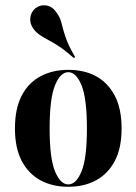

<svg xmlns="http://www.w3.org/2000/svg" viewBox="-20 -692 514 723"><path d="M237.1 11.3Q177.4 11.3 132.7 -12.9Q87.9 -37.1 62.1 -85.5Q36.3 -133.9 36.3 -208.1Q36.3 -283.1 61.7 -331.9Q87.1 -380.6 132.7 -404.8Q178.2 -429 237.1 -429Q297.6 -429 341.9 -404.8Q386.3 -380.6 412.1 -331.9Q437.9 -283.1 437.9 -208.1Q437.9 -133.9 412.1 -85.5Q386.3 -37.1 341.5 -12.9Q296.8 11.3 237.1 11.3ZM237.1 2.4Q266.9 2.4 287.1 -46.8Q307.3 -96 307.3 -208.1Q307.3 -321 287.1 -370.6Q266.9 -420.2 237.1 -420.2Q207.3 -420.2 187.1 -370.6Q166.9 -321 166.9 -208.1Q166.9 -96 187.1 -46.8Q207.3 2.4 237.1 2.4ZM258.1 -473.4Q229 -499.2 206.5 -514.5Q183.9 -529.8 165.3 -539.5Q146.8 -549.2 132.7 -558.5Q118.5 -567.7 107.3 -581.5Q91.9 -601.6 94 -623.8Q96 -646 112.9 -660.5Q131.5 -675 154.4 -671.4Q177.4 -667.7 191.9 -646Q206.5 -627.4 211.7 -604.8Q216.9 -582.3 227 -551.6Q237.1 -521 262.9 -477.4Z"/></svg>

Font: Playfair 144pt SemiCondensed ExtraBold
Style: Regular
Weight: 800
Width: 4
Designer: Claus Eggers Sørensen
Foundry: Claus Eggers Sørensen
Version: Version 2.203